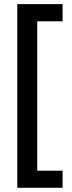

<svg xmlns="http://www.w3.org/2000/svg" viewBox="-20 -744 349 927"><path d="M282.2 162.6H63.5V-724.1H282.2V-641.1H159.7V80.1H282.2Z"/></svg>

Font: Open Sans Condensed SemiBold
Style: Regular
Weight: 600
Width: 3
Designer: Monotype Design Team
Foundry: Monotype Imaging Inc.
Version: Version 3.000; ttfautohint (v1.8.4)